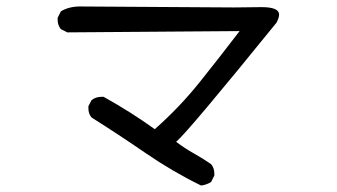

<svg xmlns="http://www.w3.org/2000/svg" viewBox="-20 -591 1040 593"><path d="M601 -18Q513 -61 430 -118Q347 -175 263 -228Q253 -239 253 -257V-263L263 -282Q276 -292 294 -292H300Q386 -244 458 -192Q534 -259 596.5 -337Q659 -415 720 -495L188 -491L168 -501Q158 -513 158 -530V-536L168 -556Q193 -571 227 -571L703 -568L788 -569Q842 -569 842 -546Q842 -536 834 -521Q560 -183 524 -153Q552 -132 579 -117Q606 -102 632 -84Q642 -72 642 -55V-49L632 -29Q618 -20 601 -18Z"/></svg>

Font: Xiaolai SC
Style: Regular
Weight: 400
Designer: Nozomi Seto 瀬戸のぞみ
Version: Version 3.11;December 4, 2020;FontCreator 13.0.0.2613 64-bit